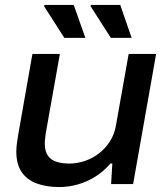

<svg xmlns="http://www.w3.org/2000/svg" viewBox="-20 -744 675 776"><path d="M220 12Q166 12 127 -3Q88 -18 67 -49.5Q46 -81 46 -131Q46 -146 48 -162Q50 -178 53 -196L111 -526H222L165 -206Q164 -195 162.5 -184.5Q161 -174 161 -164Q161 -133 173.5 -115Q186 -97 208.5 -90Q231 -83 261 -83Q292 -83 323 -93.5Q354 -104 380 -124Q406 -144 424.5 -173Q443 -202 449 -239L500 -526H611L518 0H429L434 -83H426Q398 -50 363.5 -29Q329 -8 292.5 2Q256 12 220 12ZM428 -591 346 -719 348 -724H466L512 -591ZM240 -591 158 -719 160 -724H278L325 -591Z"/></svg>

Font: Archivo SemiExpanded Medium
Style: Italic
Weight: 500
Width: 6
Italic angle: -10°
Designer: Hector Gatti
Foundry: Omnibus-Type
Version: Version 2.001